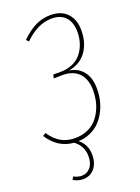

<svg xmlns="http://www.w3.org/2000/svg" viewBox="-167 -763 768 1050"><g transform="rotate(-20 216.5 -238.5)"><path d="M257.8 -371.1Q307.6 -364.3 337.9 -327.4Q368.2 -290.5 368.2 -225.1Q368.2 -192.9 361.3 -160.9Q354.5 -128.9 339.1 -98.6Q323.7 -68.4 301.8 -45.2Q279.8 -22 247.3 -6.8Q214.8 8.3 175.8 9.8Q220.2 45.9 220.2 105Q220.2 154.3 195.1 184.1Q169.9 213.9 127.9 213.9Q96.7 213.9 71.8 196.8L82 181.2Q104.5 193.8 127.9 193.8Q158.2 193.8 178.2 170.4Q198.2 147 198.2 105Q198.2 46.4 149.9 9.8Q57.1 2.4 2.9 -83L20 -94.2Q46.9 -53.7 81.5 -33Q116.2 -12.2 165 -12.2Q203.1 -12.2 234.1 -25.1Q265.1 -38.1 285.4 -59.3Q305.7 -80.6 319.6 -108.6Q333.5 -136.7 339.4 -165.5Q345.2 -194.3 345.2 -224.1Q345.2 -289.6 311.3 -325Q277.3 -360.4 214.8 -359.9L165 -358.9L169.9 -379.9H212.9Q254.4 -379.9 286.4 -395.3Q318.4 -410.6 336.9 -436Q355.5 -461.4 364.7 -491.2Q374 -521 374 -553.2Q374 -609.4 345.9 -640.1Q317.9 -670.9 265.1 -670.9Q184.1 -670.9 106.9 -595.2L94.2 -608.9Q137.2 -650.9 178 -670.9Q218.8 -690.9 266.1 -690.9Q328.6 -690.9 362.8 -654.1Q397 -617.2 397 -555.2Q397 -483.4 362.1 -433.3Q327.1 -383.3 257.8 -371.1Z"/></g></svg>

Font: Fira Sans Compressed Thin
Style: Italic
Weight: 100
Width: 3
Italic angle: -8°
Designer: Carrois Corporate & Edenspiekermann AG
Foundry: Carrois Corporate GbR & Edenspiekermann AG
Version: Version 4.203;PS 004.203;hotconv 1.0.88;makeotf.lib2.5.64775